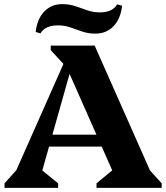

<svg xmlns="http://www.w3.org/2000/svg" viewBox="-20 -911 806 931"><path d="M2 0V-22L78 -107L27 -13L327 -690H439L739 -13L687 -107L764 -22V0H448V-22L547 -104L556 -13L296 -601H331L165 -13L162 -103L262 -22V0ZM174 -200V-258H555V-200ZM305 -582 226 -668V-690H352ZM442 -748Q408 -748 379 -758Q350 -768 321.5 -778Q293 -788 261 -788Q199 -788 176 -749L153 -756Q160 -819 194.5 -855Q229 -891 282 -891Q317 -891 346 -881Q375 -871 403.5 -861Q432 -851 464 -851Q526 -851 548 -890L572 -883Q565 -820 530.5 -784Q496 -748 442 -748Z"/></svg>

Font: Platypi Light
Style: Bold
Weight: 700
Version: Version 1.200